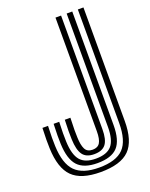

<svg xmlns="http://www.w3.org/2000/svg" viewBox="-150 -879 757 968"><g transform="rotate(-20 228.0 -395.0)"><path d="M219.8 10Q115.2 10 68.4 -36.8Q21.5 -83.5 17.8 -191Q17 -212 17.1 -237.2Q17.2 -262.5 18.8 -300H48.8Q47.2 -261.8 47.1 -237Q47 -212.2 47.8 -192Q51.5 -96 92 -55Q132.5 -14 219.8 -14Q311.5 -14 351.1 -55.1Q390.8 -96.2 390.8 -191V-800H420.8V-191Q420.8 -83.5 374.1 -36.8Q327.5 10 219.8 10ZM219.8 -38Q147.2 -38 114.1 -74Q81 -110 77.8 -193Q77 -212.5 77.1 -237.1Q77.2 -261.8 78.8 -300H108.8Q107.2 -264 107.1 -239.1Q107 -214.2 107.8 -194Q110.5 -123.2 136.4 -92.6Q162.2 -62 219.8 -62Q279.2 -62 305 -91.9Q330.8 -121.8 330.8 -191V-800H360.8V-191Q360.8 -109 328 -73.5Q295.2 -38 219.8 -38ZM219.8 -86Q177 -86 158.4 -111.9Q139.8 -137.8 137.8 -195Q137 -216.5 137.1 -239.8Q137.2 -263 138.8 -300H168.8Q167 -255.2 167.1 -235Q167.2 -214.8 167.8 -195Q169 -153.5 179.8 -131.8Q190.5 -110 219.8 -110Q247.2 -110 259 -128.9Q270.8 -147.8 270.8 -191V-800H300.8V-191Q300.8 -134.8 281.9 -110.4Q263 -86 219.8 -86Z"/></g></svg>

Font: Big Shoulders Inline Display Black
Style: Regular
Weight: 900
Designer: Patric King
Foundry: XO Type Co
Version: Version 1.000